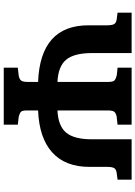

<svg xmlns="http://www.w3.org/2000/svg" viewBox="135 -876 740 1051"><g transform="rotate(90 505.5 -350.0)"><path d="M350 0V-77L394 -82Q414 -86 421 -96Q428 -106 428 -133V-188Q118 -200 118 -464V-565Q118 -593 111.5 -604Q105 -615 87 -618L49 -623V-700H270V-483Q270 -385 306.5 -341.5Q343 -298 428 -294V-571Q428 -596 421 -604.5Q414 -613 390 -619L350 -623V-700H662V-623L617 -618Q596 -613 590 -603Q584 -593 584 -567V-294Q669 -298 705.5 -341.5Q742 -385 742 -483V-700H963V-623L925 -618Q906 -615 899.5 -604Q893 -593 893 -565V-469Q893 -337 814 -265.5Q735 -194 584 -188V-129Q584 -104 590 -96Q596 -88 619 -82L662 -77V0Z"/></g></svg>

Font: Literata 7pt
Style: Bold
Weight: 700
Designer: Latin by Veronika Burian and Jose Scaglione. Greek by Irene Vlachou. Cyrillic by Vera Evstafieva.
Foundry: TypeTogether
Version: Version 3.002